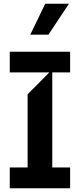

<svg xmlns="http://www.w3.org/2000/svg" viewBox="-20 -1003 426 1023"><path d="M32 0V-110.8H127.1V-500.7L242.9 -617.2H32V-727.3H353.7V-617.2H258.5V-110.8H353.7V0ZM141.3 -818.2 220.9 -983H347.3L237.9 -818.2Z"/></svg>

Font: Riot Sans
Style: Regular
Weight: 400
Designer: Rasmus Andersson
Foundry: rsms
Version: Version 3.005